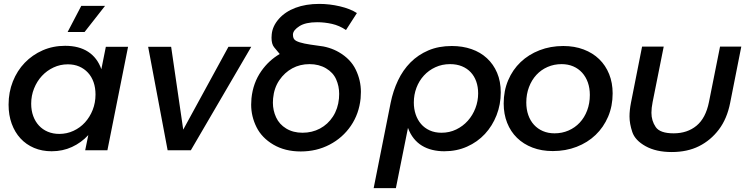

<svg xmlns="http://www.w3.org/2000/svg" viewBox="-20 -771 3874 985"><path d="M245 5Q195.5 5 154.8 -12.2Q114 -29.5 85 -61Q56 -92.5 40 -136.5Q24 -180.5 24 -234Q24 -298 46 -353.2Q68 -408.5 107 -449Q146 -489.5 199 -512.8Q252 -536 314 -536Q385 -536 432 -505.5Q479 -475 500 -416L523 -531H637L531 0H417L433 -78Q397 -39 349.2 -17Q301.5 5 245 5ZM284 -84Q323 -84 357 -99.8Q391 -115.5 416 -143Q441 -170.5 455.5 -207.2Q470 -244 470 -286Q470 -321 460 -349.5Q450 -378 431.2 -398.2Q412.5 -418.5 386.5 -429.8Q360.5 -441 328 -441Q289 -441 254.8 -425Q220.5 -409 195 -381.5Q169.5 -354 154.8 -317.2Q140 -280.5 140 -239Q140 -204 150.5 -175.5Q161 -147 179.8 -126.8Q198.5 -106.5 225.2 -95.2Q252 -84 284 -84ZM327 -607 397 -741H519L414 -607Z M1269 -531 959 0H840L740 -531H858L920 -106L1152 -531Z M1523 6Q1442 6 1382.5 -29Q1323 -64 1295.8 -119Q1268.5 -174 1268.5 -234Q1268.5 -249.5 1270 -266Q1278 -346 1321 -407Q1359 -461 1415 -494Q1401 -511 1386 -529Q1373 -545 1373 -577.5Q1373 -586 1374 -595Q1378 -637 1410.5 -674Q1443 -711 1496 -731Q1549 -751 1618 -751Q1671 -751 1724 -738.5Q1777 -726 1811 -704L1755 -617Q1721 -640 1683 -648.5Q1645 -657 1607 -657Q1548 -657 1516.5 -637Q1485 -617 1483 -596Q1483 -593.5 1483 -591Q1483 -570 1499 -561.5Q1515 -553 1542.5 -547.5Q1570 -542 1609 -537Q1671 -531 1719 -503Q1779 -468 1805.2 -413.5Q1831.5 -359 1831.5 -299.5Q1831.5 -283 1830 -266Q1822 -187 1780 -125.5Q1738 -64 1671 -29Q1604 6 1523 6ZM1532 -90Q1581 -90 1621.5 -111.5Q1662 -133 1688 -173Q1714 -213 1719 -266Q1720 -278 1720 -289.5Q1720 -329 1704.5 -364Q1689 -399 1652.5 -420.5Q1616 -442 1568 -442Q1519 -442 1479.5 -420.5Q1440 -399 1413 -359.5Q1386 -320 1381 -266Q1380 -254.5 1380 -244Q1380 -204.5 1396.5 -168.8Q1413 -133 1448.5 -111.5Q1484 -90 1532 -90Z M2245 -90Q2286 -90 2320.5 -106.8Q2355 -123.5 2380 -151.5Q2405 -179.5 2419 -216Q2433 -252.5 2433 -292Q2433 -325.5 2423.2 -353Q2413.5 -380.5 2395 -400.2Q2376.5 -420 2349.8 -431Q2323 -442 2289 -442Q2248 -442 2213.8 -426.2Q2179.5 -410.5 2154.8 -383.5Q2130 -356.5 2116.5 -320.8Q2103 -285 2103 -245Q2103 -212.5 2112.5 -184.2Q2122 -156 2140 -135Q2158 -114 2184.5 -102Q2211 -90 2245 -90ZM2259 5Q2227 5 2198 -2Q2169 -9 2145 -23.5Q2121 -38 2102.8 -60.8Q2084.5 -83.5 2073 -115L2011 194H1897L1984 -243Q1996.5 -305 2021.8 -358.2Q2047 -411.5 2086 -450.8Q2125 -490 2177.8 -512.5Q2230.5 -535 2298 -535Q2353 -535 2399 -519Q2445 -503 2478.2 -472.2Q2511.5 -441.5 2530.2 -397.5Q2549 -353.5 2549 -297Q2549 -235 2527.5 -180Q2506 -125 2467.8 -83.8Q2429.5 -42.5 2376.2 -18.8Q2323 5 2259 5Z M2870 -535Q2927.5 -535 2974.2 -517.2Q3021 -499.5 3054 -467.5Q3087 -435.5 3105 -390.8Q3123 -346 3123 -292Q3123 -227 3099.8 -172.5Q3076.5 -118 3035.5 -78.8Q2994.5 -39.5 2938.2 -17.8Q2882 4 2816 4Q2758.5 4 2712 -13.8Q2665.5 -31.5 2632.5 -63.8Q2599.5 -96 2581.8 -140.8Q2564 -185.5 2564 -240Q2564 -305 2587 -359.2Q2610 -413.5 2651 -452.5Q2692 -491.5 2748 -513.2Q2804 -535 2870 -535ZM2861 -442Q2822.5 -442 2789.2 -427.5Q2756 -413 2731.8 -386.8Q2707.5 -360.5 2693.8 -324.2Q2680 -288 2680 -245Q2680 -210 2690.2 -180.8Q2700.5 -151.5 2719.5 -130.8Q2738.5 -110 2765.2 -98.5Q2792 -87 2825 -87Q2863.5 -87 2896.8 -101.5Q2930 -116 2954.2 -142Q2978.5 -168 2992.2 -204.2Q3006 -240.5 3006 -284Q3006 -319 2995.8 -348Q2985.5 -377 2966.5 -398Q2947.5 -419 2920.8 -430.5Q2894 -442 2861 -442Z M3426 9Q3346 9 3292 -21Q3238 -51 3223.8 -93.8Q3209.5 -136.5 3209.5 -173.5Q3209.5 -206 3217 -244L3274 -532H3385L3328 -247Q3322 -217 3322 -192.5Q3322 -151.5 3344 -119.2Q3366 -87 3436 -87Q3506 -87 3553.2 -126Q3600.5 -165 3617 -247L3674 -532H3783L3726 -244Q3710 -162 3668 -106.5Q3626 -51 3566 -21Q3506 9 3426 9Z"/></svg>

Font: Argentum Sans
Style: Italic
Weight: 400
Italic angle: -11.3099°
Designer: Julieta Ulanovsky, Owen Earl, Rasmus Andersson, Cristiano Sobral
Foundry: The Argentum Sans Project Authors
Version: Version 3.131; ttfautohint (v1.8.4.7-5d5b-dirty)